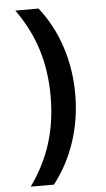

<svg xmlns="http://www.w3.org/2000/svg" viewBox="-59 -808 527 956"><g transform="rotate(-5 204.5 -330.0)"><path d="M171 110H55Q126 11 159.5 -96.5Q193 -204 193 -330Q193 -456 159.5 -563.5Q126 -671 55 -770H171Q242 -680 279 -567.5Q316 -455 316 -330Q316 -206 279 -93.5Q242 19 171 110Z"/></g></svg>

Font: M PLUS 2 SemiBold
Style: Regular
Weight: 600
Designer: Coji Morishita
Foundry: UNDERFOREST DESIGN
Version: Version 1.001